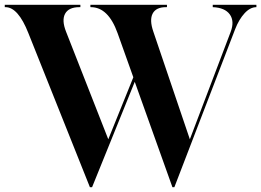

<svg xmlns="http://www.w3.org/2000/svg" viewBox="-47 -770 1095 805"><path d="M330 15 72 -631Q29 -740 -24 -740H-27V-750H290V-740H286Q241 -740 226 -712.5Q211 -685 230 -637L407 -186L512 -446L446 -631Q407 -740 334 -740H332V-750H653V-740H649Q607 -740 593 -713Q579 -686 596 -637L749 -186L920 -636Q937 -681 916.5 -709.5Q896 -738 845 -740V-750H1028V-740Q1002 -740 978.5 -714.5Q955 -689 939 -648L684 15H676L518 -427L339 15Z"/></svg>

Font: Gloock
Style: Regular
Weight: 400
Designer: Duarte Pinto
Foundry: Duarte Pinto
Version: Version 1.000